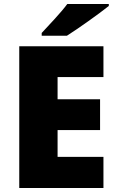

<svg xmlns="http://www.w3.org/2000/svg" viewBox="-20 -947 589 967"><path d="M528 -917V-927H319C286 -882 224 -818 190 -781V-767H317C371 -801 481 -879 528 -917ZM501 0V-157H270V-292H484V-447H270V-559H501V-714H77V0Z"/></svg>

Font: Noto Sans Lao UI Blk
Style: Regular
Weight: 900
Designer: Monotype Design Team
Foundry: Monotype Imaging Inc.
Version: Version 2.000